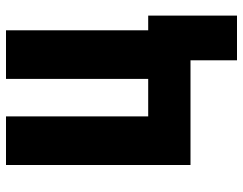

<svg xmlns="http://www.w3.org/2000/svg" viewBox="-105 -550 810 640"><g transform="rotate(-90 300.0 -230.0)"><path d="M419 155V0H70V-615H232V-141H357V-615H519V-141H568V155Z"/></g></svg>

Font: Martian Mono Condensed
Style: Bold
Weight: 700
Width: 3
Designer: Roman Shamin
Foundry: Evil Martians
Version: Version 1.000